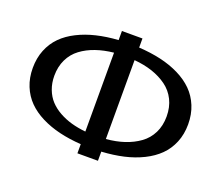

<svg xmlns="http://www.w3.org/2000/svg" viewBox="-126 -962 1320 1146"><g transform="rotate(20 533.5 -388.5)"><path d="M464.8 -776.9H595.2V-719.2Q670.4 -714.8 734.6 -700.2Q798.8 -685.5 853.3 -658.7Q907.7 -631.8 945.8 -594Q983.9 -556.2 1005.4 -503.9Q1026.9 -451.7 1026.9 -388.2Q1026.9 -325.2 1005.4 -272.9Q983.9 -220.7 945.8 -183.1Q907.7 -145.5 853.5 -118.7Q799.3 -91.8 734.9 -77.1Q670.4 -62.5 595.2 -58.1V0H464.8V-58.1Q390.6 -63 327.1 -78.1Q263.7 -93.3 210.2 -120.1Q156.7 -147 119.4 -184.6Q82 -222.2 61 -273.9Q40 -325.7 40 -388.2Q40 -451.2 61 -503.2Q82 -555.2 119.4 -592.8Q156.7 -630.4 210.2 -657.2Q263.7 -684.1 327.1 -699.2Q390.6 -714.4 464.8 -719.2ZM890.1 -388.2Q890.1 -447.3 867.2 -493.4Q844.2 -539.6 803.2 -569.3Q762.2 -599.1 710.2 -616.5Q658.2 -633.8 595.2 -639.2V-138.2Q657.7 -143.6 710 -160.9Q762.2 -178.2 803.2 -207.8Q844.2 -237.3 867.2 -283.4Q890.1 -329.6 890.1 -388.2ZM176.8 -388.2Q176.8 -341.8 191.7 -302.7Q206.5 -263.7 232.4 -235.8Q258.3 -208 294.9 -187.5Q331.5 -167 373.8 -155Q416 -143.1 464.8 -138.2V-639.2Q403.3 -632.8 352.3 -615.2Q301.3 -597.7 261.2 -567.9Q221.2 -538.1 199 -492.2Q176.8 -446.3 176.8 -388.2Z"/></g></svg>

Font: Sporting Grotesque
Style: Regular
Weight: 400
Designer: Lucas LE BIHAN
Foundry: Lucas LE BIHAN
Version: Version 2.001;PS 2.1;hotconv 1.0.88;makeotf.lib2.5.647800